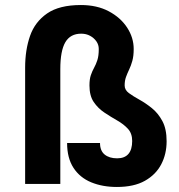

<svg xmlns="http://www.w3.org/2000/svg" viewBox="-20 -732 713 764"><path d="M378 -163Q378 -132 396.5 -117Q415 -102 446 -102Q476 -102 491 -119.5Q506 -137 506 -171Q506 -201 489 -219.5Q472 -238 446.5 -252.5Q421 -267 395.5 -284Q370 -301 353 -326Q336 -351 336 -392Q336 -417 341.5 -433Q347 -449 354.5 -462.5Q362 -476 367.5 -493Q373 -510 373 -537Q373 -554 363.5 -567.5Q354 -581 338.5 -589.5Q323 -598 303 -598Q260 -598 240 -564Q220 -530 220 -457V0H80V-463Q80 -533 99.5 -589Q119 -645 167.5 -678.5Q216 -712 302 -712Q366 -712 413 -687Q460 -662 486 -622Q512 -582 512 -537Q512 -509 506.5 -489.5Q501 -470 494 -455.5Q487 -441 481.5 -426Q476 -411 476 -392Q476 -374 493 -361.5Q510 -349 534.5 -335.5Q559 -322 584 -302Q609 -282 626 -250.5Q643 -219 643 -170Q643 -119 621.5 -78Q600 -37 556.5 -12.5Q513 12 445 12Q388 12 343 -6.5Q298 -25 272.5 -64Q247 -103 247 -163Z"/></svg>

Font: Inclusive Sans
Style: Regular
Weight: 400
Designer: Olivia King
Foundry: Olivia King
Version: Version 2.004